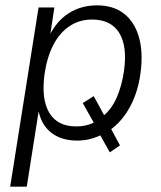

<svg xmlns="http://www.w3.org/2000/svg" viewBox="-20 -517 602 717"><path d="M18 180 124 -489H183L166 -376H161Q188 -436 235 -466.5Q282 -497 342 -497Q403 -497 442.5 -466.5Q482 -436 498.5 -379.5Q515 -323 505 -246Q496 -175 466 -119Q436 -63 389 -30L392 -41L428 26L390 52L351 -18L362 -15Q340 -4 317 2Q294 8 268 8Q208 8 170 -22.5Q132 -53 122 -112H126L80 180ZM264 -45Q285 -45 303.5 -49.5Q322 -54 337 -63L333 -54L289 -132L330 -158L372 -81L364 -83Q396 -108 415.5 -152Q435 -196 443 -252Q456 -345 425 -394.5Q394 -444 324 -444Q276 -444 239 -419Q202 -394 178.5 -348Q155 -302 146 -238Q134 -145 164.5 -95Q195 -45 264 -45Z"/></svg>

Font: Nunito Sans 10pt SemiCondensed Light
Style: Italic
Weight: 300
Width: 4
Italic angle: -9°
Designer: Vernon Adams
Foundry: Vernon Adams
Version: Version 3.101;gftools[0.9.27]